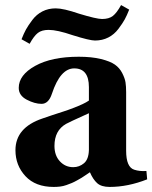

<svg xmlns="http://www.w3.org/2000/svg" viewBox="-20 -726 601 758"><path d="M65 -571Q74 -594 82.5 -609.5Q91 -625 107.5 -647Q124 -669 147.5 -681Q171 -693 200 -693Q231 -693 292 -672Q361 -651 383 -651Q410 -651 425.5 -663Q441 -675 458 -706L490 -688Q481 -665 472.5 -649.5Q464 -634 447.5 -612Q431 -590 407.5 -578Q384 -566 355 -566Q334 -566 267 -587Q206 -608 172 -608Q145 -608 129.5 -596Q114 -584 97 -553ZM41 -133Q41 -222 147 -258Q158 -262 186.5 -271.5Q215 -281 231 -286Q247 -291 269 -299.5Q291 -308 306 -315Q321 -322 331 -329V-382Q331 -456 273 -456Q218 -456 185 -356Q172 -316 144 -316Q117 -316 85.5 -332.5Q54 -349 54 -379Q54 -430 119 -466Q184 -502 291 -502Q342 -502 378.5 -493Q415 -484 433.5 -471Q452 -458 462.5 -437.5Q473 -417 475.5 -401Q478 -385 478 -362V-131Q478 -66 510 -56Q531 -49 558 -51L561 -18Q485 12 413 12Q380 12 363.5 -3Q347 -18 335 -46Q332 -44 319.5 -35.5Q307 -27 302 -24Q297 -21 284.5 -14Q272 -7 263.5 -3.5Q255 0 242.5 4.5Q230 9 217.5 10.5Q205 12 192 12Q120 12 80.5 -30.5Q41 -73 41 -133ZM195 -150Q195 -112 216.5 -89Q238 -66 269 -66Q293 -66 311.5 -81.5Q330 -97 331 -134V-279Q249 -242 241 -237Q195 -211 195 -150Z"/></svg>

Font: Heuristica
Style: Bold
Weight: 700
Version: Version 1.0.2